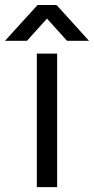

<svg xmlns="http://www.w3.org/2000/svg" viewBox="-94 -765 384 785"><path d="M56.6 0H139.6V-545.9H56.6ZM-73.7 -598.1H16.1L98.1 -689L180.2 -598.1H270L137.2 -744.6H59.6Z"/></svg>

Font: Guggenheim Sans Display
Style: Regular
Weight: 400
Designer: Modified by Tom Baber under direction of Pentagram Design 2023
Foundry: rsms
Version: Version 1.001;Glyphs 3.1.2 (3151)